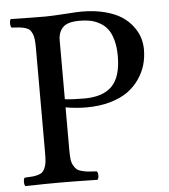

<svg xmlns="http://www.w3.org/2000/svg" viewBox="-49 -697 653 743"><g transform="rotate(-5 277.5 -325.0)"><path d="M201.2 -548.8V-319.8Q229 -315.9 276.9 -315.9Q349.6 -315.9 384.8 -352.1Q419.9 -388.2 419.9 -467.8Q419.9 -504.4 412.1 -531.7Q404.3 -559.1 391.6 -575Q378.9 -590.8 360.6 -600.6Q342.3 -610.4 324.2 -613.8Q306.2 -617.2 284.2 -617.2Q236.8 -617.2 219 -598.4Q201.2 -579.6 201.2 -548.8ZM153.8 0Q98.1 0 20 2Q15.6 -2.4 15.6 -14.4Q15.6 -26.4 20 -30.8Q40 -31.7 51 -32.7Q62 -33.7 73.2 -37.1Q84.5 -40.5 89.8 -46.1Q95.2 -51.8 99.6 -61.8Q104 -71.8 105.5 -85.4Q106.9 -99.1 106.9 -120.1V-525.9Q106.9 -545.9 105.5 -559.3Q104 -572.8 99.6 -582.8Q95.2 -592.8 89.8 -598.1Q84.5 -603.5 73.5 -606.9Q62.5 -610.4 51 -611.6Q39.6 -612.8 20 -613.8Q15.6 -618.2 15.6 -630.4Q15.6 -642.6 20 -647Q104 -645 153.8 -645Q177.7 -645 228 -648.4Q278.3 -651.9 294.9 -651.9Q345.2 -651.9 385.3 -641.4Q425.3 -630.9 450.4 -614.3Q475.6 -597.7 492.4 -575.2Q509.3 -552.7 516.1 -530.5Q522.9 -508.3 522.9 -484.9Q522.9 -454.1 514.9 -425.8Q506.8 -397.5 488.5 -370.6Q470.2 -343.8 443.1 -324.2Q416 -304.7 374.5 -292.7Q333 -280.8 282.2 -280.8Q242.2 -280.8 201.2 -288.1V-122.1Q201.2 -101.1 202.9 -86.7Q204.6 -72.3 210.4 -62.3Q216.3 -52.2 222.4 -46.6Q228.5 -41 241.7 -37.6Q254.9 -34.2 266.4 -33Q277.8 -31.7 299.8 -30.8Q304.7 -26.4 304.7 -14.4Q304.7 -2.4 299.8 2Q204.1 0 153.8 0Z"/></g></svg>

Font: Common Serif News
Style: Regular
Weight: 450
Designer: Philipp H. Poll, Khaled Hosny
Foundry: Stefan Peev, Context Ltd.
Version: Version 1.026